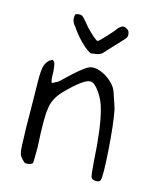

<svg xmlns="http://www.w3.org/2000/svg" viewBox="-104 -745 673 823"><g transform="rotate(15 232.5 -333.5)"><path d="M247.1 -464.8Q266.6 -471.7 293 -461.9Q319.3 -453.1 343.3 -431.6Q367.2 -410.2 374 -386.7Q386.7 -350.6 396.5 -318.4Q409.2 -254.9 417 -136.7Q424.8 -18.6 417 -7.8Q410.2 2 389.6 -2Q378.9 -3.9 376 -14.6Q373 -25.4 369.1 -75.2Q360.4 -229.5 339.8 -302.7Q330.1 -341.8 307.1 -374.5Q284.2 -407.2 265.6 -407.2Q236.3 -407.2 160.2 -329.1Q124 -290 120.1 -248Q112.3 -210.9 120.1 -77.1Q120.1 -7.8 118.2 -4.9Q116.2 -1 106 2Q95.7 4.9 87.9 3.9Q83 3.9 72.3 -7.8Q59.6 -19.5 56.2 -36.6Q52.7 -53.7 50.8 -146.5Q50.8 -181.6 49.8 -243.2Q48.8 -304.7 48.8 -318.4Q46.9 -382.8 51.3 -408.2Q55.7 -433.6 72.3 -447.3Q83 -454.1 85.4 -454.1Q87.9 -454.1 93.8 -447.3Q98.6 -441.4 101.6 -404.3Q101.6 -358.4 108.4 -358.4Q112.3 -358.4 120.1 -364.3Q131.8 -367.2 150.4 -386.7Q219.7 -454.1 247.1 -464.8ZM142.6 -616.2Q124 -635.7 127 -658.2Q127 -666 129.9 -668.5Q132.8 -670.9 141.6 -671.9Q151.4 -673.8 158.7 -669.4Q166 -665 179.7 -648.4Q193.4 -629.9 213.9 -610.4Q234.4 -590.8 245.1 -584Q250 -581.1 255.9 -585.9Q267.6 -596.7 288.6 -619.6Q309.6 -642.6 314.5 -649.4Q319.3 -658.2 328.1 -664.6Q336.9 -670.9 342.8 -670.9Q348.6 -670.9 356.4 -666.5Q364.3 -662.1 367.2 -657.2Q374 -641.6 368.2 -628.9Q363.3 -621.1 330.1 -586.9Q288.1 -542 284.2 -537.1Q273.4 -527.3 246.1 -525.4Q238.3 -523.4 234.9 -523.9Q231.4 -524.4 222.7 -531.2Q208 -540 185.1 -563.5Q162.1 -586.9 142.6 -616.2Z"/></g></svg>

Font: JasonHandwriting1
Style: Regular
Weight: 400
Version: Version 1.48.20